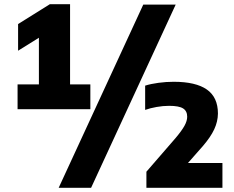

<svg xmlns="http://www.w3.org/2000/svg" viewBox="-20 -830 1120 918"><path d="M315 -426.5H412V-308H64V-426.5H166V-649.5L66.5 -587.5V-715L218.5 -810H315ZM260.5 68 665 -808H820L415.5 68ZM1043.5 -50.5V68H680V-9L819.5 -170Q849 -205 862 -228.5Q875 -252 875 -272Q875 -299 855.5 -311.5Q836 -324 788.5 -324Q759.5 -324 728.5 -318.5Q697.5 -313 674 -304.5V-420.5Q700.5 -429 737.5 -434Q774.5 -439 810.5 -439Q916 -439 969 -402Q1022 -365 1022 -287Q1021.5 -248.5 1004.2 -211.5Q987 -174.5 949 -130.5L878.5 -50.5Z"/></svg>

Font: Encode Sans ExtraBold
Style: Regular
Weight: 800
Designer: Multiple Designers
Foundry: Impallari Type
Version: Version 2.000